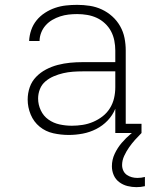

<svg xmlns="http://www.w3.org/2000/svg" viewBox="-20 -548 640 791"><path d="M263 8Q231 8 199.5 1Q168 -6 143.5 -26Q119 -46 106.5 -76Q94 -106 94 -138Q94 -164 102.5 -188.5Q111 -213 129 -231.5Q147 -250 170 -262Q193 -274 218 -280.5Q243 -287 268.5 -289.5Q294 -292 320 -292H455V-340Q455 -360 451 -380.5Q447 -401 437.5 -419Q428 -437 412.5 -451.5Q397 -466 378.5 -474.5Q360 -483 339.5 -486.5Q319 -490 298 -490Q280 -490 262.5 -488Q245 -486 228 -480.5Q211 -475 195.5 -466Q180 -457 168 -443.5Q156 -430 149.5 -413Q143 -396 143 -379H100Q101 -402 108.5 -424Q116 -446 130.5 -464Q145 -482 165 -495Q185 -508 207 -515.5Q229 -523 252 -525.5Q275 -528 298 -528Q324 -528 350 -524Q376 -520 399.5 -509Q423 -498 442.5 -480.5Q462 -463 475 -440Q488 -417 493 -391.5Q498 -366 498 -340V-38H563V0H455V-100Q444 -73 423.5 -51.5Q403 -30 376.5 -16.5Q350 -3 321 2.5Q292 8 263 8ZM276 -30Q298 -30 320.5 -33.5Q343 -37 364 -46Q385 -55 403 -69Q421 -83 433 -102.5Q445 -122 450 -144Q455 -166 455 -189V-254H320Q300 -254 280 -252.5Q260 -251 240.5 -246.5Q221 -242 202 -234Q183 -226 167.5 -213Q152 -200 144.5 -181Q137 -162 137 -142Q137 -117 148 -93.5Q159 -70 179.5 -55.5Q200 -41 225 -35.5Q250 -30 276 -30ZM542 223Q524 223 505.5 218.5Q487 214 471.5 202.5Q456 191 448.5 173.5Q441 156 441 137Q441 110 452.5 85.5Q464 61 481.5 40.5Q499 20 519.5 3Q540 -14 563 -29V0Q549 14 536 28.5Q523 43 511.5 59.5Q500 76 491.5 94.5Q483 113 483 132Q483 144 488 155Q493 166 502.5 172.5Q512 179 523 182Q534 185 546 185Q554 185 562 184Q570 183 577 181V219Q569 221 560 222Q551 223 542 223Z"/></svg>

Font: Iosevka Etoile Extralight
Style: Regular
Weight: 200
Designer: Belleve Invis
Foundry: Belleve Invis
Version: Version 22.1.2; ttfautohint (v1.8.4)